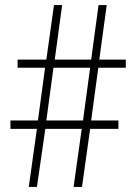

<svg xmlns="http://www.w3.org/2000/svg" viewBox="-20 -734 536 754"><path d="M366 -468 338 -261H445V-228H334L302 0H269L301 -228H158L125 0H93L125 -228H21V-261H129L157 -468H49V-500H162L192 -714H224L195 -500H338L367 -714H399L370 -500H474V-468ZM162 -261H306L334 -468H190Z"/></svg>

Font: Noto Sans Thai Cond ExtLt
Style: Regular
Weight: 200
Width: 3
Designer: Monotype Design Team
Foundry: Monotype Imaging Inc.
Version: Version 2.002; ttfautohint (v1.8.4.7-5d5b)